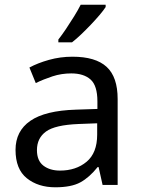

<svg xmlns="http://www.w3.org/2000/svg" viewBox="-20 -786 601 816"><path d="M288 -545Q386 -545 433 -502Q480 -459 480 -365V0H416L399 -76H395Q360 -32 321.5 -11Q283 10 215 10Q142 10 94 -28.5Q46 -67 46 -149Q46 -229 109 -272.5Q172 -316 303 -320L394 -323V-355Q394 -422 365 -448Q336 -474 283 -474Q241 -474 203 -461.5Q165 -449 132 -433L105 -499Q140 -518 188 -531.5Q236 -545 288 -545ZM314 -259Q214 -255 175.5 -227Q137 -199 137 -148Q137 -103 164.5 -82Q192 -61 235 -61Q303 -61 348 -98.5Q393 -136 393 -214V-262ZM429 -756Q420 -742 403 -722Q386 -702 365.5 -680.5Q345 -659 324.5 -639.5Q304 -620 286 -606H228V-618Q243 -637 260.5 -663Q278 -689 295 -716.5Q312 -744 323 -766H429Z"/></svg>

Font: Noto Sans Adlam
Style: Regular
Weight: 400
Designer: Mark Jamra, Neil Patel
Foundry: JamraPatel LLC
Version: Version 3.001